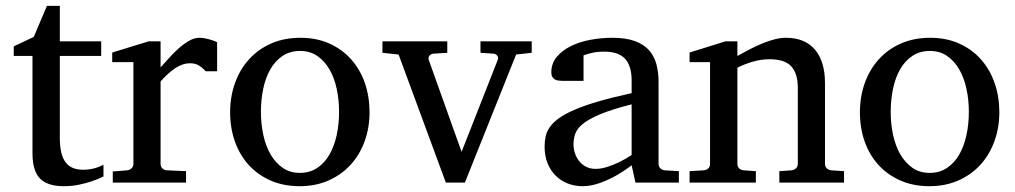

<svg xmlns="http://www.w3.org/2000/svg" viewBox="-20 -623 3463 655"><path d="M333 -21Q314.5 -11.7 292.5 -4.4Q273.9 2 249.5 7.1Q225.1 12.2 198.2 12.2Q141.6 12.2 116.2 -14.2Q90.8 -40.5 90.8 -100.1V-432.1H26.9V-464.8L95.2 -497.1L140.1 -603H184.1V-481.9H325.2V-432.1H184.1V-152.8Q184.1 -123 189.2 -102.3Q194.3 -81.5 204.3 -68.6Q214.4 -55.7 229.2 -49.8Q244.1 -43.9 264.2 -43.9Q278.8 -43.9 291.3 -46.4Q303.7 -48.8 313 -52.2Q323.7 -56.2 333 -61Z M681.6 -379.9Q671.9 -391.1 659.2 -399.2Q646.5 -407.2 627.9 -407.2Q603.5 -407.2 578.6 -390.9Q553.7 -374.5 527.8 -345.2V-64Q527.8 -54.7 533.7 -48.8Q539.6 -43 548.8 -42L614.7 -39.1V0H364.7V-38.1L414.1 -42Q422.9 -43 429 -48.8Q435.1 -54.7 435.1 -64V-411.1H362.8V-443.8L486.8 -481.9H527.8V-393.1Q538.6 -404.8 554 -422.1Q569.3 -439.5 586.9 -455.6Q604.5 -471.7 623.3 -482.9Q642.1 -494.1 659.7 -494.1Q667.5 -494.1 676.3 -492.7Q685.1 -491.2 693.4 -489Q701.7 -486.8 708.7 -484.1Q715.8 -481.4 720.7 -479V-379.9Z M1136.7 -241.2Q1136.7 -282.2 1128.7 -319.8Q1120.6 -357.4 1104 -386.2Q1087.4 -415 1062.5 -432.1Q1037.6 -449.2 1003.9 -449.2Q969.2 -449.2 943.8 -432.1Q918.5 -415 902.1 -386.2Q885.7 -357.4 877.9 -319.8Q870.1 -282.2 870.1 -241.2Q870.1 -200.7 878.2 -163.1Q886.2 -125.5 902.8 -96.7Q919.4 -67.9 944.3 -50.5Q969.2 -33.2 1002.9 -33.2Q1037.1 -33.2 1062.5 -50.3Q1087.9 -67.4 1104.2 -96.2Q1120.6 -125 1128.7 -162.6Q1136.7 -200.2 1136.7 -241.2ZM1240.7 -240.2Q1240.7 -187 1223.9 -140.9Q1207 -94.7 1176 -60.8Q1145 -26.9 1100.8 -7.3Q1056.6 12.2 1002 12.2Q947.3 12.2 903.3 -7.1Q859.4 -26.4 828.6 -60.1Q797.9 -93.8 781.5 -139.9Q765.1 -186 765.1 -240.2Q765.1 -293.5 781.7 -339.8Q798.3 -386.2 829.6 -420.7Q860.8 -455.1 905 -474.6Q949.2 -494.1 1004.9 -494.1Q1060.5 -494.1 1104.5 -474.1Q1148.4 -454.1 1178.7 -419.7Q1209 -385.3 1224.9 -339.1Q1240.7 -293 1240.7 -240.2Z M1740.7 -437 1565.9 0H1501L1339.8 -437L1284.7 -442.9V-481.9H1505.9V-442.9L1458 -439.9Q1449.7 -439 1444.8 -432.6Q1439.9 -426.3 1442.9 -418L1554.7 -105L1677.7 -418Q1681.2 -425.8 1676.8 -432.4Q1672.4 -439 1664.1 -439.9L1619.1 -442.9V-481.9H1793.9V-442.9Z M2134.8 -267.1Q2067.4 -250 2027.8 -233.4Q1988.3 -216.8 1968 -200Q1947.8 -183.1 1942.1 -165.8Q1936.5 -148.4 1936.5 -129.9Q1936.5 -114.3 1941.7 -99.4Q1946.8 -84.5 1956.3 -72.8Q1965.8 -61 1979.7 -54Q1993.7 -46.9 2011.7 -46.9Q2031.7 -46.9 2053.5 -54.2Q2075.2 -61.5 2093.3 -70.3Q2114.3 -80.6 2134.8 -94.2ZM2147.9 0 2134.8 -59.1Q2108.4 -39.1 2080.6 -23.4Q2068.4 -16.6 2054.7 -10.3Q2041 -3.9 2026.6 1.2Q2012.2 6.3 1997.3 9.3Q1982.4 12.2 1967.8 12.2Q1940.4 12.2 1916.7 2.9Q1893.1 -6.3 1875.5 -23.9Q1857.9 -41.5 1847.9 -66.4Q1837.9 -91.3 1837.9 -123Q1837.9 -141.6 1841.6 -158.2Q1845.2 -174.8 1856.4 -190.4Q1867.7 -206.1 1887.9 -220.5Q1908.2 -234.9 1941.2 -249Q1974.1 -263.2 2021.7 -277.1Q2069.3 -291 2134.8 -305.2V-348.1Q2134.8 -398.4 2112.3 -422.6Q2089.8 -446.8 2041.5 -446.8Q2015.1 -446.8 1996.6 -441.9Q1978 -437 1970.7 -434.1V-347.2H1897.9Q1891.1 -347.2 1884.5 -348.1Q1877.9 -349.1 1872.6 -352.3Q1867.2 -355.5 1864 -361.1Q1860.8 -366.7 1860.8 -376Q1860.8 -406.7 1879.4 -429Q1897.9 -451.2 1927.7 -465.8Q1957.5 -480.5 1994.6 -487.3Q2031.7 -494.1 2068.8 -494.1Q2115.2 -494.1 2145.8 -482.9Q2176.3 -471.7 2194.1 -451.7Q2211.9 -431.6 2219.2 -404.3Q2226.6 -377 2226.6 -344.2V-64Q2226.6 -54.7 2232.7 -48.8Q2238.8 -43 2247.6 -42L2295.9 -39.1V0Z M2638.7 0V-39.1L2680.7 -42Q2689.5 -43 2695.6 -48.8Q2701.7 -54.7 2701.7 -64V-324.2Q2701.7 -371.6 2679.7 -396.2Q2657.7 -420.9 2605.5 -420.9Q2576.7 -420.9 2548.8 -412.8Q2521 -404.8 2495.6 -392.1V-64Q2495.6 -54.7 2501.5 -48.8Q2507.3 -43 2516.6 -42L2558.6 -39.1V0H2332.5V-39.1L2381.3 -42Q2390.6 -43 2396.5 -48.8Q2402.3 -54.7 2402.3 -64V-411.1H2332.5V-443.8L2454.6 -481.9H2495.6V-432.1Q2516.6 -443.8 2538.3 -455.1Q2560.1 -466.3 2581.5 -475.1Q2603 -483.9 2623 -489Q2643.1 -494.1 2660.6 -494.1Q2726.1 -494.1 2760.3 -453.6Q2794.4 -413.1 2794.4 -339.8V-64Q2794.4 -54.7 2800.5 -48.8Q2806.6 -43 2815.4 -42L2859.4 -39.1V0Z M3285.2 -241.2Q3285.2 -282.2 3277.1 -319.8Q3269 -357.4 3252.4 -386.2Q3235.8 -415 3210.9 -432.1Q3186 -449.2 3152.3 -449.2Q3117.7 -449.2 3092.3 -432.1Q3066.9 -415 3050.5 -386.2Q3034.2 -357.4 3026.4 -319.8Q3018.6 -282.2 3018.6 -241.2Q3018.6 -200.7 3026.6 -163.1Q3034.7 -125.5 3051.3 -96.7Q3067.9 -67.9 3092.8 -50.5Q3117.7 -33.2 3151.4 -33.2Q3185.5 -33.2 3210.9 -50.3Q3236.3 -67.4 3252.7 -96.2Q3269 -125 3277.1 -162.6Q3285.2 -200.2 3285.2 -241.2ZM3389.2 -240.2Q3389.2 -187 3372.3 -140.9Q3355.5 -94.7 3324.5 -60.8Q3293.5 -26.9 3249.3 -7.3Q3205.1 12.2 3150.4 12.2Q3095.7 12.2 3051.8 -7.1Q3007.8 -26.4 2977.1 -60.1Q2946.3 -93.8 2929.9 -139.9Q2913.6 -186 2913.6 -240.2Q2913.6 -293.5 2930.2 -339.8Q2946.8 -386.2 2978 -420.7Q3009.3 -455.1 3053.5 -474.6Q3097.7 -494.1 3153.3 -494.1Q3209 -494.1 3252.9 -474.1Q3296.9 -454.1 3327.1 -419.7Q3357.4 -385.3 3373.3 -339.1Q3389.2 -293 3389.2 -240.2Z"/></svg>

Font: Charis SIL Phon
Style: Regular
Weight: 400
Foundry: SIL International
Version: Version 5.000